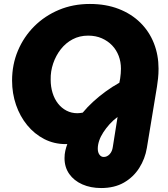

<svg xmlns="http://www.w3.org/2000/svg" viewBox="-20 -733 847 970"><path d="M491 217Q438 217 396 198.5Q354 180 330 146Q306 112 306 66Q306 46 310 28.5Q314 11 320 -5Q318 -5 316.5 -5Q315 -5 312 -5Q253 -5 203.5 -30.5Q154 -56 117.5 -100.5Q81 -145 61 -203Q41 -261 41 -326Q41 -407 70.5 -477Q100 -547 153 -600Q206 -653 277.5 -683Q349 -713 434 -713Q515 -713 579.5 -688Q644 -663 689 -618.5Q734 -574 757.5 -514.5Q781 -455 781 -386Q781 -360 778.5 -337Q776 -314 773 -295L722 14Q713 69 683.5 115.5Q654 162 606 189.5Q558 217 491 217ZM504 60Q521 60 534 46Q547 32 550 9L574 -142Q552 -126 534 -106Q516 -86 502 -64.5Q488 -43 481 -22Q474 -1 474 18Q474 37 482.5 48.5Q491 60 504 60ZM371 -161Q378 -161 385 -162Q392 -163 398 -164Q421 -192 450.5 -219Q480 -246 513.5 -270.5Q547 -295 583 -315L587 -336Q589 -348 590 -362Q591 -376 591 -386Q591 -421 579.5 -451Q568 -481 546.5 -503.5Q525 -526 494.5 -539.5Q464 -553 425 -553Q382 -553 347 -534.5Q312 -516 287 -484Q262 -452 248.5 -412Q235 -372 236 -330Q236 -295 245.5 -264Q255 -233 273 -210Q291 -187 316 -174Q341 -161 371 -161Z"/></svg>

Font: MuseoModerno Thin ExtraBold
Style: Italic
Weight: 800
Italic angle: -9°
Version: Version 1.003